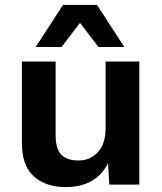

<svg xmlns="http://www.w3.org/2000/svg" viewBox="-20 -750 658 780"><path d="M485 -559H380L305 -657L230 -559H125L236 -730H374ZM246 10Q166 10 117.5 -33.5Q69 -77 69 -168V-500H206V-201Q206 -145 229 -121.5Q252 -98 299 -98Q346 -98 377.5 -131.5Q409 -165 409 -231V-500H546V0H424L419 -87Q370 10 246 10Z"/></svg>

Font: Elaine Sans SemiBold
Style: Regular
Weight: 600
Designer: Wei Huang
Foundry: Wei Huang
Version: Version 2.001;December 24, 2019;FontCreator 12.0.0.2547 64-b